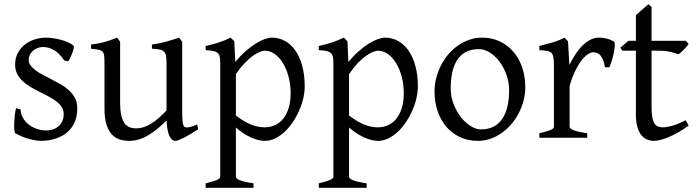

<svg xmlns="http://www.w3.org/2000/svg" viewBox="-20 -645 3259 899"><path d="M341.8 -138.2Q341.8 -103.5 332 -78.9Q322.3 -54.2 306.6 -37.1Q291 -20 272 -9.8Q252.9 0.5 234.4 5.9Q215.8 11.2 199.5 12.9Q183.1 14.6 173.8 14.6Q150.4 14.6 117.4 5.9Q84.5 -2.9 51.8 -21Q48.3 -22.5 47.1 -36.9Q45.9 -51.3 46.6 -70.1Q47.4 -88.9 49.6 -107.9Q51.8 -127 55.2 -138.2L76.2 -132.8Q77.1 -112.3 86.9 -94.2Q96.7 -76.2 113 -63Q129.4 -49.8 151.1 -42Q172.9 -34.2 198.2 -34.2Q215.8 -34.2 230.5 -39.8Q245.1 -45.4 255.9 -55.4Q266.6 -65.4 272.5 -79.6Q278.3 -93.8 278.3 -110.8Q278.3 -130.4 267.8 -145.5Q257.3 -160.6 240.2 -173.1Q223.1 -185.5 201.4 -196.5Q179.7 -207.5 157.2 -219.2Q136.7 -229.5 117.7 -241.2Q98.6 -252.9 83.7 -267.6Q68.8 -282.2 59.8 -300.3Q50.8 -318.4 50.8 -341.8Q50.8 -372.1 63 -395.8Q75.2 -419.4 95.5 -435.5Q115.7 -451.7 141.8 -460.2Q168 -468.8 195.8 -468.8Q210.9 -468.8 229.2 -466.1Q247.6 -463.4 265.4 -458.5Q283.2 -453.6 298.8 -446.8Q314.5 -439.9 324.2 -431.2Q327.1 -428.2 325 -418Q322.8 -407.7 318.1 -395.5Q313.5 -383.3 308.1 -372.6Q302.7 -361.8 299.8 -357.9L280.8 -361.8Q257.3 -397 232.2 -410.9Q207 -424.8 183.1 -424.8Q167 -424.8 154.3 -419.4Q141.6 -414.1 132.6 -405.5Q123.5 -397 118.9 -386.7Q114.3 -376.5 114.3 -366.2Q114.3 -350.6 123.5 -338.1Q132.8 -325.7 147.9 -314.7Q163.1 -303.7 182.4 -293.7Q201.7 -283.7 222.2 -272.9Q243.2 -262.2 264.6 -250Q286.1 -237.8 303.2 -221.9Q320.3 -206.1 331.1 -185.8Q341.8 -165.5 341.8 -138.2Z M908.2 -40Q890.1 -28.3 873.5 -18.3Q856.9 -8.3 842.8 -1Q828.6 6.3 817.9 10.5Q807.1 14.6 801.3 14.6Q784.2 14.6 773.4 -8.1Q762.7 -30.8 759.8 -81.1Q729.5 -50.8 704.3 -32Q679.2 -13.2 658 -2.9Q636.7 7.3 618.9 11Q601.1 14.6 585.4 14.6Q562.5 14.6 541.5 8.3Q520.5 2 504.4 -14.9Q488.3 -31.7 478.8 -61Q469.2 -90.3 469.2 -136.2V-347.2Q469.2 -370.6 467.8 -383.5Q466.3 -396.5 460.2 -403.1Q454.1 -409.7 441.4 -412.1Q428.7 -414.6 406.2 -417V-436.5Q423.8 -438.5 439.2 -441.4Q454.6 -444.3 469 -448.2Q483.4 -452.1 498 -457.3Q512.7 -462.4 528.8 -468.8L542.5 -449.7V-163.1Q542.5 -128.9 547.6 -106Q552.7 -83 562.3 -69.3Q571.8 -55.7 585.7 -49.8Q599.6 -43.9 617.2 -43.9Q632.8 -43.9 649.2 -48.6Q665.5 -53.2 682.9 -63.2Q700.2 -73.2 719.2 -89.1Q738.3 -105 759.8 -127.9V-347.2Q759.8 -369.1 757.6 -382.3Q755.4 -395.5 748 -402.8Q740.7 -410.2 727.3 -413.1Q713.9 -416 691.4 -417V-436.5Q726.6 -440.9 758.8 -450.2Q791 -459.5 818.4 -468.8L833 -449.7V-124Q833 -93.8 835.2 -74.7Q837.4 -55.7 844.2 -50.8Q850.1 -46.9 864.3 -49.1Q878.4 -51.3 903.3 -62Z M1340.8 -208Q1340.8 -250.5 1330.8 -287.1Q1320.8 -323.7 1304.2 -350.6Q1287.6 -377.4 1265.6 -392.6Q1243.7 -407.7 1220.2 -407.7Q1211.4 -407.7 1197.3 -402.3Q1183.1 -397 1165 -384.3Q1147 -371.6 1126.5 -350.3Q1106 -329.1 1084.5 -297.9V-104Q1106.4 -87.4 1125.2 -76.7Q1144 -65.9 1160.4 -59.8Q1176.8 -53.7 1191.4 -51.3Q1206.1 -48.8 1219.2 -48.8Q1245.6 -48.8 1267.8 -59.1Q1290 -69.3 1306.2 -89.4Q1322.3 -109.4 1331.5 -139.2Q1340.8 -168.9 1340.8 -208ZM1406.7 -240.2Q1406.7 -211.9 1399.4 -182.1Q1392.1 -152.3 1379.4 -124Q1366.7 -95.7 1349.1 -70.3Q1331.5 -44.9 1310.8 -26.1Q1290 -7.3 1267.1 3.7Q1244.1 14.6 1220.2 14.6Q1191.4 14.6 1155.3 -1.5Q1119.1 -17.6 1084.5 -47.9V183.1Q1084.5 190.9 1102.8 198.7Q1121.1 206.5 1167 213.4V234.4H942.9V213.4Q975.1 205.6 993.2 198.5Q1011.2 191.4 1011.2 183.1V-347.2Q1011.2 -365.2 1009.3 -377Q1007.3 -388.7 1000.2 -395.8Q993.2 -402.8 979.7 -406Q966.3 -409.2 942.9 -410.2V-429.7Q959.5 -433.1 974.6 -437.3Q989.7 -441.4 1003.9 -446Q1018.1 -450.7 1032 -456.3Q1045.9 -461.9 1060.1 -468.8L1077.1 -451.7L1081.5 -355Q1106 -384.3 1130.6 -405.8Q1155.3 -427.2 1177.7 -441.2Q1200.2 -455.1 1219.5 -461.9Q1238.8 -468.8 1252.9 -468.8Q1286.1 -468.8 1314.5 -453.1Q1342.8 -437.5 1363.3 -408Q1383.8 -378.4 1395.3 -335.9Q1406.7 -293.5 1406.7 -240.2Z M1870.6 -208Q1870.6 -250.5 1860.6 -287.1Q1850.6 -323.7 1834 -350.6Q1817.4 -377.4 1795.4 -392.6Q1773.4 -407.7 1750 -407.7Q1741.2 -407.7 1727.1 -402.3Q1712.9 -397 1694.8 -384.3Q1676.8 -371.6 1656.2 -350.3Q1635.7 -329.1 1614.3 -297.9V-104Q1636.2 -87.4 1655 -76.7Q1673.8 -65.9 1690.2 -59.8Q1706.5 -53.7 1721.2 -51.3Q1735.8 -48.8 1749 -48.8Q1775.4 -48.8 1797.6 -59.1Q1819.8 -69.3 1835.9 -89.4Q1852.1 -109.4 1861.3 -139.2Q1870.6 -168.9 1870.6 -208ZM1936.5 -240.2Q1936.5 -211.9 1929.2 -182.1Q1921.9 -152.3 1909.2 -124Q1896.5 -95.7 1878.9 -70.3Q1861.3 -44.9 1840.6 -26.1Q1819.8 -7.3 1796.9 3.7Q1773.9 14.6 1750 14.6Q1721.2 14.6 1685.1 -1.5Q1648.9 -17.6 1614.3 -47.9V183.1Q1614.3 190.9 1632.6 198.7Q1650.9 206.5 1696.8 213.4V234.4H1472.7V213.4Q1504.9 205.6 1522.9 198.5Q1541 191.4 1541 183.1V-347.2Q1541 -365.2 1539.1 -377Q1537.1 -388.7 1530 -395.8Q1522.9 -402.8 1509.5 -406Q1496.1 -409.2 1472.7 -410.2V-429.7Q1489.3 -433.1 1504.4 -437.3Q1519.5 -441.4 1533.7 -446Q1547.9 -450.7 1561.8 -456.3Q1575.7 -461.9 1589.8 -468.8L1606.9 -451.7L1611.3 -355Q1635.7 -384.3 1660.4 -405.8Q1685.1 -427.2 1707.5 -441.2Q1730 -455.1 1749.3 -461.9Q1768.6 -468.8 1782.7 -468.8Q1815.9 -468.8 1844.2 -453.1Q1872.6 -437.5 1893.1 -408Q1913.6 -378.4 1925 -335.9Q1936.5 -293.5 1936.5 -240.2Z M2363.8 -222.2Q2363.8 -260.7 2351.1 -295.7Q2338.4 -330.6 2318.4 -357.2Q2298.3 -383.8 2272.9 -399.4Q2247.6 -415 2222.7 -415Q2185.5 -415 2160.2 -400.9Q2134.8 -386.7 2119.4 -362.1Q2104 -337.4 2097.2 -303.7Q2090.3 -270 2090.3 -231Q2090.3 -192.4 2104 -157.5Q2117.7 -122.6 2138.4 -96.2Q2159.2 -69.8 2184.1 -54.4Q2209 -39.1 2231.4 -39.1Q2266.1 -39.1 2291 -52Q2315.9 -64.9 2332 -88.9Q2348.1 -112.8 2356 -146.5Q2363.8 -180.2 2363.8 -222.2ZM2439.5 -236.8Q2439.5 -204.1 2431.2 -172.9Q2422.9 -141.6 2408.2 -113.8Q2393.6 -85.9 2373 -62.3Q2352.5 -38.6 2327.9 -21.5Q2303.2 -4.4 2275.4 5.1Q2247.6 14.6 2217.8 14.6Q2171.4 14.6 2134 -2.9Q2096.7 -20.5 2070.1 -51.3Q2043.5 -82 2029.1 -124.5Q2014.6 -167 2014.6 -216.8Q2014.6 -249 2022.7 -280.3Q2030.8 -311.5 2045.2 -339.6Q2059.6 -367.7 2079.8 -391.4Q2100.1 -415 2124.8 -432.1Q2149.4 -449.2 2178 -459Q2206.5 -468.8 2236.8 -468.8Q2282.7 -468.8 2320.1 -451.2Q2357.4 -433.6 2384 -402.6Q2410.6 -371.6 2425 -329.1Q2439.5 -286.6 2439.5 -236.8Z M2854.5 -450.7Q2858.9 -447.8 2858.6 -433.6Q2858.4 -419.4 2854.7 -400.9Q2851.1 -382.3 2845.2 -362.8Q2839.4 -343.3 2833.5 -330.1H2812.5Q2809.6 -349.6 2804.2 -363.3Q2798.8 -377 2791.7 -385Q2784.7 -393.1 2776.1 -396.7Q2767.6 -400.4 2758.3 -400.4Q2747.6 -400.4 2733.2 -391.4Q2718.8 -382.3 2703.6 -363Q2688.5 -343.8 2673.6 -313.7Q2658.7 -283.7 2647 -242.2V-50.8Q2647 -43.5 2665.3 -35.6Q2683.6 -27.8 2729.5 -21V0H2505.4V-21Q2537.6 -28.3 2555.7 -35.4Q2573.7 -42.5 2573.7 -50.8V-335Q2573.7 -351.1 2572.8 -362.1Q2571.8 -373 2570.3 -379.9Q2568.8 -386.7 2566.7 -390.6Q2564.5 -394.5 2562.5 -397Q2559.1 -400.4 2554.9 -402.6Q2550.8 -404.8 2544.2 -406.2Q2537.6 -407.7 2528.3 -408.4Q2519 -409.2 2505.4 -410.2V-429.7Q2537.1 -438 2567.6 -446.5Q2598.1 -455.1 2622.6 -468.8L2639.6 -451.7L2646 -340.8Q2659.2 -367.7 2674.6 -391.1Q2689.9 -414.6 2707.5 -431.9Q2725.1 -449.2 2744.4 -459Q2763.7 -468.8 2784.7 -468.8Q2800.3 -468.8 2818.4 -464.8Q2836.4 -460.9 2854.5 -450.7Z M3204.6 -57.1Q3180.7 -39.6 3157.2 -26.1Q3133.8 -12.7 3112.5 -3.7Q3091.3 5.4 3073.2 10Q3055.2 14.6 3042.5 14.6Q3025.4 14.6 3010 8.3Q2994.6 2 2982.9 -12.5Q2971.2 -26.9 2964.4 -50.3Q2957.5 -73.7 2957.5 -107.9V-407.7H2894.5L2884.3 -421.4L2922.4 -454.1H2957.5V-574.2L3015.6 -625L3030.8 -612.8V-454.1H3190.4L3204.6 -439.9Q3200.2 -433.1 3193.6 -425.3Q3187 -417.5 3180.2 -410.6Q3173.3 -403.8 3166.7 -398.2Q3160.2 -392.6 3155.3 -390.6Q3143.6 -396.5 3119.6 -402.1Q3095.7 -407.7 3056.2 -407.7H3030.8V-149.9Q3030.8 -120.6 3033.4 -101.1Q3036.1 -81.5 3042.5 -70.1Q3048.8 -58.6 3058.8 -53.7Q3068.8 -48.8 3083.5 -48.8Q3100.6 -48.8 3126.5 -55.7Q3152.3 -62.5 3190.4 -82Z"/></svg>

Font: Gentium Plus Am
Style: Regular
Weight: 400
Designer: J. Victor Gaultney, Annie Olsen, Iska Routamaa, Becca Hirsbrunner
Foundry: SIL International
Version: Version 5.000